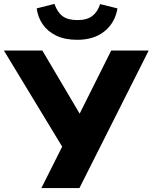

<svg xmlns="http://www.w3.org/2000/svg" viewBox="-46 -964 782 984"><path d="M166 0 288 -243 285 -192 -26 -705H171L372 -365H354L524 -705H716L361 0ZM350 -760Q287 -760 243 -781Q199 -802 173.5 -838.5Q148 -875 142 -921L233 -944Q248 -901 275 -881Q302 -861 351 -861Q400 -861 427.5 -882.5Q455 -904 467 -943L556 -921Q544 -848 490 -804Q436 -760 350 -760Z"/></svg>

Font: Nunito Sans 10pt Black
Style: Regular
Weight: 900
Designer: Vernon Adams
Foundry: Vernon Adams
Version: Version 3.101;gftools[0.9.27]